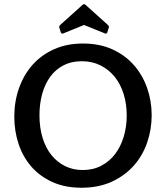

<svg xmlns="http://www.w3.org/2000/svg" viewBox="-20 -869 777 900"><path d="M369 -665Q446 -665 506 -638Q566 -611 607 -564.5Q648 -518 669.5 -457Q691 -396 691 -329Q691 -263 670 -201.5Q649 -140 607.5 -93Q566 -46 504.5 -17.5Q443 11 362 11Q284 11 225 -16Q166 -43 126.5 -88.5Q87 -134 67 -194.5Q47 -255 47 -322Q47 -393 69 -455.5Q91 -518 132 -564.5Q173 -611 233 -638Q293 -665 369 -665ZM368 -72Q417 -72 455.5 -92.5Q494 -113 520 -147.5Q546 -182 560 -228.5Q574 -275 574 -328Q574 -382 559.5 -428.5Q545 -475 517.5 -509Q490 -543 451 -562.5Q412 -582 363 -582Q315 -582 278 -563Q241 -544 216 -510Q191 -476 178 -429.5Q165 -383 165 -329Q165 -269 180 -221.5Q195 -174 222 -141Q249 -108 286 -90Q323 -72 368 -72ZM378 -849 488 -750 491 -743 482 -714 475 -711 374 -752 273 -711 266 -714 257 -743 260 -750 370 -849Z"/></svg>

Font: QuattrocentoBold
Style: Bold
Weight: 700
Designer: Pablo Impallari
Foundry: Pablo Impallari, Igino Marini, Branda Gallo
Version: Version 2.000